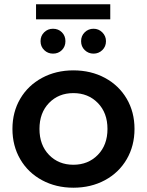

<svg xmlns="http://www.w3.org/2000/svg" viewBox="-20 -868 685 895"><path d="M38 -267Q38 -346 74.5 -408Q111 -470 176 -505Q241 -540 322 -540Q404 -540 469 -505Q534 -470 570.5 -408Q607 -346 607 -267Q607 -188 570.5 -125.5Q534 -63 469 -28Q404 7 322 7Q241 7 176 -28Q111 -63 74.5 -125.5Q38 -188 38 -267ZM481 -267Q481 -342 436 -388Q391 -434 322 -434Q253 -434 208.5 -388Q164 -342 164 -267Q164 -192 208.5 -146Q253 -100 322 -100Q391 -100 436 -146Q481 -192 481 -267ZM169 -676Q169 -701 186 -717.5Q203 -734 227 -734Q252 -734 268.5 -717.5Q285 -701 285 -676Q285 -651 268.5 -634.5Q252 -618 227 -618Q203 -618 186 -634.5Q169 -651 169 -676ZM358 -676Q358 -701 375 -717.5Q392 -734 416 -734Q440 -734 457 -717Q474 -700 474 -676Q474 -651 457 -634.5Q440 -618 416 -618Q392 -618 375 -634.5Q358 -651 358 -676ZM148 -848H494V-778H148Z"/></svg>

Font: Montserrat Alternates SemiBold
Style: Regular
Weight: 600
Designer: Julieta Ulanovsky
Foundry: Julieta Ulanovsky
Version: Version 7.200